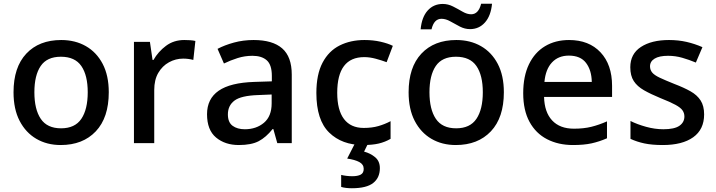

<svg xmlns="http://www.w3.org/2000/svg" viewBox="-20 -762 3811 1022"><path d="M559 -271Q559 -136 490 -63Q421 10 303 10Q230 10 173.5 -23Q117 -56 84.5 -118.5Q52 -181 52 -271Q52 -404 120 -476.5Q188 -549 306 -549Q380 -549 437 -516.5Q494 -484 526.5 -422Q559 -360 559 -271ZM163 -271Q163 -180 197 -129.5Q231 -79 305 -79Q379 -79 413 -129.5Q447 -180 447 -271Q447 -361 413 -410.5Q379 -460 304 -460Q230 -460 196.5 -410.5Q163 -361 163 -271Z M961 -549Q975 -549 991.5 -548Q1008 -547 1020 -544L1009 -443Q983 -450 955 -450Q915 -450 879.5 -430.5Q844 -411 822.5 -374Q801 -337 801 -283V0H693V-539H778L792 -443H797Q822 -487 863.5 -518Q905 -549 961 -549Z M1330 -549Q1431 -549 1482 -504.5Q1533 -460 1533 -365V0H1456L1435 -75H1431Q1396 -31 1357 -10.5Q1318 10 1251 10Q1178 10 1130 -30Q1082 -70 1082 -154Q1082 -236 1144 -279Q1206 -322 1334 -326L1427 -329V-358Q1427 -417 1400 -441Q1373 -465 1324 -465Q1283 -465 1245 -453Q1207 -441 1172 -424L1138 -502Q1176 -522 1225.5 -535.5Q1275 -549 1330 -549ZM1354 -256Q1263 -253 1228 -226.5Q1193 -200 1193 -153Q1193 -111 1218 -92.5Q1243 -74 1283 -74Q1344 -74 1385 -108.5Q1426 -143 1426 -212V-259Z M1912 10Q1800 10 1732 -56.5Q1664 -123 1664 -267Q1664 -366 1697 -428.5Q1730 -491 1788 -520Q1846 -549 1920 -549Q1966 -549 2005.5 -540Q2045 -531 2071 -518L2038 -431Q2011 -441 1979.5 -449.5Q1948 -458 1919 -458Q1775 -458 1775 -268Q1775 -176 1811 -128.5Q1847 -81 1916 -81Q1960 -81 1994.5 -91Q2029 -101 2059 -117V-23Q2030 -6 1996 2Q1962 10 1912 10ZM2002 133Q2002 184 1966.5 212Q1931 240 1853 240Q1819 240 1796 233V169Q1807 172 1823.5 174Q1840 176 1855 176Q1884 176 1900 167.5Q1916 159 1916 137Q1916 113 1892.5 100.5Q1869 88 1828 82L1870 0H1940L1918 45Q1952 54 1977 75Q2002 96 2002 133Z M2662 -271Q2662 -136 2593 -63Q2524 10 2406 10Q2333 10 2276.5 -23Q2220 -56 2187.5 -118.5Q2155 -181 2155 -271Q2155 -404 2223 -476.5Q2291 -549 2409 -549Q2483 -549 2540 -516.5Q2597 -484 2629.5 -422Q2662 -360 2662 -271ZM2266 -271Q2266 -180 2300 -129.5Q2334 -79 2408 -79Q2482 -79 2516 -129.5Q2550 -180 2550 -271Q2550 -361 2516 -410.5Q2482 -460 2407 -460Q2333 -460 2299.5 -410.5Q2266 -361 2266 -271ZM2219 -606Q2225 -671 2256.5 -706Q2288 -741 2337 -741Q2365 -741 2391.5 -727.5Q2418 -714 2442 -700Q2466 -686 2488 -686Q2527 -686 2541 -742H2599Q2593 -678 2561.5 -642.5Q2530 -607 2482 -607Q2454 -607 2428 -620.5Q2402 -634 2377.5 -648Q2353 -662 2330 -662Q2290 -662 2277 -606Z M3009 -549Q3115 -549 3176.5 -483.5Q3238 -418 3238 -305V-246H2876Q2878 -165 2919 -121Q2960 -77 3035 -77Q3087 -77 3127.5 -87Q3168 -97 3211 -116V-26Q3170 -8 3129 1Q3088 10 3030 10Q2952 10 2892 -21Q2832 -52 2798.5 -113.5Q2765 -175 2765 -266Q2765 -356 2795.5 -419.5Q2826 -483 2881 -516Q2936 -549 3009 -549ZM3008 -466Q2952 -466 2918 -429.5Q2884 -393 2878 -326H3130Q3129 -388 3099.5 -427Q3070 -466 3008 -466Z M3728 -153Q3728 -73 3670 -31.5Q3612 10 3508 10Q3451 10 3410.5 1.5Q3370 -7 3336 -23V-118Q3372 -100 3419 -87Q3466 -74 3511 -74Q3570 -74 3596.5 -92.5Q3623 -111 3623 -142Q3623 -160 3613 -174.5Q3603 -189 3575.5 -204Q3548 -219 3495 -240Q3444 -261 3408 -281.5Q3372 -302 3353.5 -330.5Q3335 -359 3335 -404Q3335 -475 3391.5 -512Q3448 -549 3541 -549Q3591 -549 3634.5 -539Q3678 -529 3719 -511L3684 -429Q3648 -444 3611.5 -454.5Q3575 -465 3536 -465Q3489 -465 3464.5 -450Q3440 -435 3440 -409Q3440 -390 3451.5 -376Q3463 -362 3491.5 -348.5Q3520 -335 3570 -315Q3620 -296 3655.5 -276Q3691 -256 3709.5 -227Q3728 -198 3728 -153Z"/></svg>

Font: Noto Sans Sora Sompeng Medium
Style: Regular
Weight: 500
Designer: Monotype Design Team. David Williams.
Foundry: Monotype Imaging Inc.
Version: Version 2.101; ttfautohint (v1.8.4.7-5d5b)